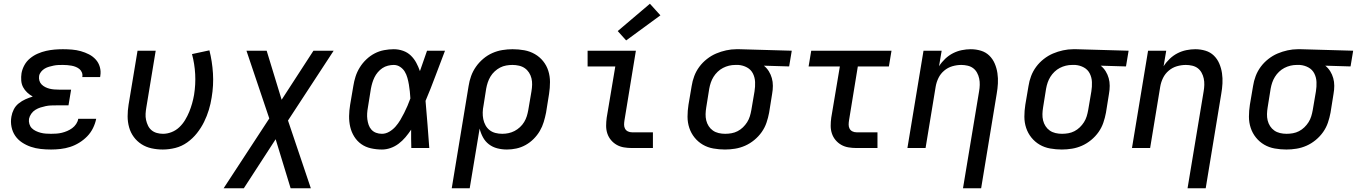

<svg xmlns="http://www.w3.org/2000/svg" viewBox="-20 -791 7251 1026"><path d="M253 8Q225 8 197.5 5Q170 2 145 -6.5Q120 -15 98 -29.5Q76 -44 61.5 -65Q47 -86 41.5 -113Q36 -140 41 -168Q44 -187 53.5 -206Q63 -225 80 -238.5Q97 -252 116 -260.5Q135 -269 155 -275Q139 -284 125.5 -296.5Q112 -309 103.5 -325Q95 -341 93.5 -360.5Q92 -380 95 -400Q99 -422 110.5 -443Q122 -464 141 -479.5Q160 -495 182 -504.5Q204 -514 226 -519Q248 -524 270.5 -526Q293 -528 316 -528Q340 -528 364.5 -526Q389 -524 412 -517.5Q435 -511 455.5 -500.5Q476 -490 491.5 -473Q507 -456 513.5 -433Q520 -410 516 -386Q516 -384 515.5 -382.5Q515 -381 515 -379H419Q420 -380 420 -380.5Q420 -381 420 -381Q422 -393 417.5 -404Q413 -415 404.5 -422Q396 -429 385 -433.5Q374 -438 362.5 -440Q351 -442 339.5 -443Q328 -444 316 -444Q303 -444 291 -443.5Q279 -443 267 -440.5Q255 -438 242.5 -434.5Q230 -431 219 -424.5Q208 -418 199.5 -407.5Q191 -397 189 -385Q187 -372 190.5 -360Q194 -348 202.5 -339.5Q211 -331 222 -325.5Q233 -320 245 -317Q257 -314 270 -313Q283 -312 295 -312H360L346 -228H282Q267 -228 253 -227.5Q239 -227 224.5 -224Q210 -221 196 -216.5Q182 -212 169 -204Q156 -196 147 -183Q138 -170 135 -156Q133 -142 137 -128.5Q141 -115 150 -106Q159 -97 171.5 -91Q184 -85 197.5 -81.5Q211 -78 225 -77Q239 -76 253 -76Q267 -76 281.5 -77Q296 -78 310.5 -81.5Q325 -85 339 -91Q353 -97 365.5 -106Q378 -115 387 -128.5Q396 -142 398 -156H494Q489 -131 477 -106.5Q465 -82 446 -62.5Q427 -43 403.5 -28.5Q380 -14 355 -6Q330 2 304 5Q278 8 253 8Z M850 8Q819 8 789.5 1.5Q760 -5 736 -20.5Q712 -36 695 -59Q678 -82 670 -110.5Q662 -139 662 -169.5Q662 -200 667 -231L715 -520H812L762 -217Q759 -200 758 -183Q757 -166 760.5 -150Q764 -134 771 -119.5Q778 -105 790 -95Q802 -85 818 -80.5Q834 -76 851 -76Q874 -76 897 -85Q920 -94 938 -111Q956 -128 969 -149.5Q982 -171 991 -193Q1000 -215 1006.5 -238Q1013 -261 1017 -284Q1026 -340 1023 -395Q1020 -450 1006 -502L1099 -522Q1114 -463 1118 -399Q1122 -335 1111 -270Q1106 -237 1096 -204Q1086 -171 1070.5 -139.5Q1055 -108 1032.5 -79.5Q1010 -51 980.5 -30Q951 -9 917 -0.5Q883 8 850 8Z M1175 215 1419 -158 1297 -520H1405L1485 -258L1655 -520H1763L1519 -147L1641 215H1533L1453 -47L1283 215Z M2021 8Q1991 8 1962 1.5Q1933 -5 1910.5 -21Q1888 -37 1873 -61Q1858 -85 1851.5 -113Q1845 -141 1845.5 -171Q1846 -201 1851 -231L1868 -331Q1872 -357 1880 -382Q1888 -407 1902.5 -430.5Q1917 -454 1937.5 -473.5Q1958 -493 1982 -505.5Q2006 -518 2032.5 -523Q2059 -528 2084 -528Q2110 -528 2134 -519.5Q2158 -511 2175.5 -494Q2193 -477 2204.5 -455.5Q2216 -434 2224 -411Q2234 -438 2243 -465.5Q2252 -493 2262 -520H2358Q2332 -453 2307 -385.5Q2282 -318 2254 -252Q2260 -189 2264.5 -126Q2269 -63 2274 0H2178Q2177 -24 2177 -48.5Q2177 -73 2177 -98Q2163 -77 2146.5 -57.5Q2130 -38 2110 -23Q2090 -8 2067 0Q2044 8 2021 8ZM2021 -76Q2041 -76 2060 -87Q2079 -98 2093.5 -114.5Q2108 -131 2119 -149.5Q2130 -168 2139.5 -187Q2149 -206 2157.5 -225.5Q2166 -245 2173 -265Q2172 -284 2170 -302.5Q2168 -321 2165 -339Q2162 -357 2157 -375Q2152 -393 2143 -408Q2134 -423 2118.5 -433.5Q2103 -444 2084 -444Q2069 -444 2053 -440Q2037 -436 2023.5 -427Q2010 -418 1999 -405Q1988 -392 1981 -377.5Q1974 -363 1969.5 -348Q1965 -333 1962 -317L1946 -217Q1943 -201 1942 -185Q1941 -169 1943 -153.5Q1945 -138 1950 -123.5Q1955 -109 1965 -98Q1975 -87 1989.5 -81.5Q2004 -76 2021 -76Z M2394 215 2484 -331Q2488 -358 2497.5 -384.5Q2507 -411 2523.5 -434.5Q2540 -458 2562.5 -477Q2585 -496 2611 -507.5Q2637 -519 2664.5 -523.5Q2692 -528 2719 -528Q2751 -528 2781.5 -522.5Q2812 -517 2838 -502Q2864 -487 2882.5 -464Q2901 -441 2910 -412.5Q2919 -384 2919 -352.5Q2919 -321 2914 -289L2898 -189Q2893 -164 2885.5 -139Q2878 -114 2864.5 -91Q2851 -68 2831.5 -48.5Q2812 -29 2788.5 -16Q2765 -3 2739.5 2.5Q2714 8 2689 8Q2662 8 2637 1.5Q2612 -5 2592.5 -20Q2573 -35 2561 -57Q2549 -79 2543 -104L2490 215ZM2664 -76Q2681 -76 2697.5 -79.5Q2714 -83 2729.5 -91Q2745 -99 2758.5 -111.5Q2772 -124 2781 -139Q2790 -154 2795 -170Q2800 -186 2803 -203L2820 -303Q2823 -321 2823.5 -338.5Q2824 -356 2820 -372.5Q2816 -389 2807 -403Q2798 -417 2784.5 -426.5Q2771 -436 2753.5 -440Q2736 -444 2719 -444Q2718 -444 2718 -444Q2718 -444 2718 -444Q2702 -444 2685 -441Q2668 -438 2652.5 -430Q2637 -422 2623.5 -409.5Q2610 -397 2601 -382Q2592 -367 2586.5 -350.5Q2581 -334 2578 -317L2564 -228Q2560 -209 2559.5 -190.5Q2559 -172 2562.5 -154.5Q2566 -137 2574.5 -121.5Q2583 -106 2596.5 -95.5Q2610 -85 2627.5 -80.5Q2645 -76 2664 -76Z M3357 0Q3335 0 3314 -3.5Q3293 -7 3275.5 -17Q3258 -27 3245 -42.5Q3232 -58 3225.5 -77.5Q3219 -97 3219 -118.5Q3219 -140 3222 -162L3268 -436H3120V-520H3378L3317 -148Q3315 -136 3315 -124.5Q3315 -113 3320 -103.5Q3325 -94 3335 -89Q3345 -84 3357 -84H3469V0ZM3326 -575 3281 -625 3453 -771 3509 -709Z M3854 8Q3823 8 3792 2.5Q3761 -3 3735.5 -18Q3710 -33 3691.5 -56Q3673 -79 3663.5 -107.5Q3654 -136 3654 -167.5Q3654 -199 3659 -231L3676 -331Q3680 -358 3690 -384.5Q3700 -411 3717 -434Q3734 -457 3757.5 -475.5Q3781 -494 3807 -505Q3833 -516 3860.5 -522Q3888 -528 3915 -528Q3919 -528 3923 -528Q3927 -528 3931 -528L4211 -520L4197 -436L4062 -440Q4078 -427 4088.5 -410Q4099 -393 4104.5 -373.5Q4110 -354 4110 -332.5Q4110 -311 4106 -289L4090 -189Q4085 -162 4076 -135.5Q4067 -109 4050.5 -85.5Q4034 -62 4011 -43Q3988 -24 3962 -12.5Q3936 -1 3908.5 3.5Q3881 8 3854 8ZM3855 -76Q3872 -76 3889 -79Q3906 -82 3921.5 -90Q3937 -98 3950 -110.5Q3963 -123 3972.5 -138Q3982 -153 3987 -169.5Q3992 -186 3995 -203L4012 -303Q4016 -328 4015 -352.5Q4014 -377 4003.5 -398Q3993 -419 3972 -430.5Q3951 -442 3926 -444H3917Q3915 -444 3913 -444Q3911 -444 3909 -444Q3892 -444 3875.5 -440Q3859 -436 3843.5 -428Q3828 -420 3815 -407.5Q3802 -395 3793 -380.5Q3784 -366 3778.5 -350Q3773 -334 3770 -317L3754 -217Q3751 -199 3750.5 -181.5Q3750 -164 3754 -147.5Q3758 -131 3767 -117Q3776 -103 3789.5 -93.5Q3803 -84 3820 -80Q3837 -76 3855 -76Q3855 -76 3855 -76Q3855 -76 3855 -76Z M4557 0Q4535 0 4514 -3.5Q4493 -7 4475.5 -17Q4458 -27 4445 -42.5Q4432 -58 4425.5 -77.5Q4419 -97 4419 -118.5Q4419 -140 4422 -162L4468 -436H4301L4315 -520H4744L4730 -436H4564L4517 -148Q4515 -136 4515 -124.5Q4515 -113 4520 -103.5Q4525 -94 4535 -89Q4545 -84 4557 -84H4669V0Z M5126 215 5212 -303Q5215 -320 5215.5 -337.5Q5216 -355 5212.5 -371.5Q5209 -388 5201 -402.5Q5193 -417 5180.5 -426.5Q5168 -436 5151 -440Q5134 -444 5117 -444Q5093 -444 5069 -437Q5045 -430 5025.5 -413.5Q5006 -397 4995 -374.5Q4984 -352 4980 -328L4926 0H4829L4915 -520H5012L4998 -437Q5012 -459 5031 -477Q5050 -495 5072.5 -506.5Q5095 -518 5119.5 -523Q5144 -528 5167 -528Q5196 -528 5222 -520Q5248 -512 5266.5 -494Q5285 -476 5295.5 -451.5Q5306 -427 5310 -400Q5314 -373 5312.5 -345Q5311 -317 5306 -289L5223 215Z M5654 8Q5623 8 5592 2.5Q5561 -3 5535.5 -18Q5510 -33 5491.5 -56Q5473 -79 5463.5 -107.5Q5454 -136 5454 -167.5Q5454 -199 5459 -231L5476 -331Q5480 -358 5490 -384.5Q5500 -411 5517 -434Q5534 -457 5557.5 -475.5Q5581 -494 5607 -505Q5633 -516 5660.5 -522Q5688 -528 5715 -528Q5719 -528 5723 -528Q5727 -528 5731 -528L6011 -520L5997 -436L5862 -440Q5878 -427 5888.5 -410Q5899 -393 5904.5 -373.5Q5910 -354 5910 -332.5Q5910 -311 5906 -289L5890 -189Q5885 -162 5876 -135.5Q5867 -109 5850.5 -85.5Q5834 -62 5811 -43Q5788 -24 5762 -12.5Q5736 -1 5708.5 3.5Q5681 8 5654 8ZM5655 -76Q5672 -76 5689 -79Q5706 -82 5721.5 -90Q5737 -98 5750 -110.5Q5763 -123 5772.5 -138Q5782 -153 5787 -169.5Q5792 -186 5795 -203L5812 -303Q5816 -328 5815 -352.5Q5814 -377 5803.5 -398Q5793 -419 5772 -430.5Q5751 -442 5726 -444H5717Q5715 -444 5713 -444Q5711 -444 5709 -444Q5692 -444 5675.5 -440Q5659 -436 5643.5 -428Q5628 -420 5615 -407.5Q5602 -395 5593 -380.5Q5584 -366 5578.5 -350Q5573 -334 5570 -317L5554 -217Q5551 -199 5550.5 -181.5Q5550 -164 5554 -147.5Q5558 -131 5567 -117Q5576 -103 5589.5 -93.5Q5603 -84 5620 -80Q5637 -76 5655 -76Q5655 -76 5655 -76Q5655 -76 5655 -76Z M6326 215 6412 -303Q6415 -320 6415.5 -337.5Q6416 -355 6412.5 -371.5Q6409 -388 6401 -402.5Q6393 -417 6380.5 -426.5Q6368 -436 6351 -440Q6334 -444 6317 -444Q6293 -444 6269 -437Q6245 -430 6225.5 -413.5Q6206 -397 6195 -374.5Q6184 -352 6180 -328L6126 0H6029L6115 -520H6212L6198 -437Q6212 -459 6231 -477Q6250 -495 6272.5 -506.5Q6295 -518 6319.5 -523Q6344 -528 6367 -528Q6396 -528 6422 -520Q6448 -512 6466.5 -494Q6485 -476 6495.5 -451.5Q6506 -427 6510 -400Q6514 -373 6512.5 -345Q6511 -317 6506 -289L6423 215Z M6854 8Q6823 8 6792 2.5Q6761 -3 6735.5 -18Q6710 -33 6691.5 -56Q6673 -79 6663.5 -107.5Q6654 -136 6654 -167.5Q6654 -199 6659 -231L6676 -331Q6680 -358 6690 -384.5Q6700 -411 6717 -434Q6734 -457 6757.5 -475.5Q6781 -494 6807 -505Q6833 -516 6860.5 -522Q6888 -528 6915 -528Q6919 -528 6923 -528Q6927 -528 6931 -528L7211 -520L7197 -436L7062 -440Q7078 -427 7088.5 -410Q7099 -393 7104.5 -373.5Q7110 -354 7110 -332.5Q7110 -311 7106 -289L7090 -189Q7085 -162 7076 -135.5Q7067 -109 7050.5 -85.5Q7034 -62 7011 -43Q6988 -24 6962 -12.5Q6936 -1 6908.5 3.5Q6881 8 6854 8ZM6855 -76Q6872 -76 6889 -79Q6906 -82 6921.5 -90Q6937 -98 6950 -110.5Q6963 -123 6972.5 -138Q6982 -153 6987 -169.5Q6992 -186 6995 -203L7012 -303Q7016 -328 7015 -352.5Q7014 -377 7003.5 -398Q6993 -419 6972 -430.5Q6951 -442 6926 -444H6917Q6915 -444 6913 -444Q6911 -444 6909 -444Q6892 -444 6875.5 -440Q6859 -436 6843.5 -428Q6828 -420 6815 -407.5Q6802 -395 6793 -380.5Q6784 -366 6778.5 -350Q6773 -334 6770 -317L6754 -217Q6751 -199 6750.5 -181.5Q6750 -164 6754 -147.5Q6758 -131 6767 -117Q6776 -103 6789.5 -93.5Q6803 -84 6820 -80Q6837 -76 6855 -76Q6855 -76 6855 -76Q6855 -76 6855 -76Z"/></svg>

Font: Iosevka SS04 Md Ex Obl
Style: Regular
Weight: 500
Width: 7
Italic angle: -9°
Monospace: yes
Designer: Belleve Invis
Foundry: Belleve Invis
Version: Version 19.0.0; ttfautohint (v1.8.4)